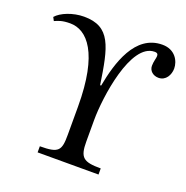

<svg xmlns="http://www.w3.org/2000/svg" viewBox="-121 -775 858 886"><g transform="rotate(20 308.5 -332.0)"><path d="M322 -390C295 -570 276 -662 145 -662C90 -662 34 -639 11 -612L20 -595C39 -603 55 -611 95 -611C179 -611 260 -525 260 -262V-124C260 -46 250 -30 157 -30V0H456V-30C370 -30 351 -45 351 -124V-229C351 -340 389 -621 506 -621C522 -621 523 -613 523 -605C523 -595 516 -578 516 -556C516 -532 536 -514 563 -514C599 -514 617 -548 617 -579C617 -615 592 -664 529 -664C395 -664 349 -508 327 -390Z"/></g></svg>

Font: mjx-stx-n
Style: Regular
Weight: 500
Version: 1.0.0